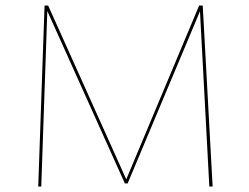

<svg xmlns="http://www.w3.org/2000/svg" viewBox="-20 -678 907 698"><path d="M741 0 707 -637 444 -11H434L152 -638L130 0H119L142 -658H155L439 -26L704 -658H717L753 0Z"/></svg>

Font: Ysabeau SC Hairline
Style: Regular
Weight: 100
Designer: Christian Thalmann (Catharsis Fonts)
Version: Version 0.003